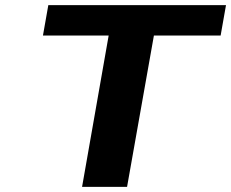

<svg xmlns="http://www.w3.org/2000/svg" viewBox="-20 -731 904 751"><path d="M843 -592 864 -711H169L148 -592H405L301 0H477L582 -592Z"/></svg>

Font: Asimov
Style: XWidIt
Weight: 500
Designer: Google
Version: Version 2.000980; 2014